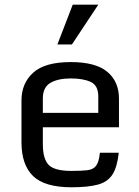

<svg xmlns="http://www.w3.org/2000/svg" viewBox="-20 -794 596 825"><path d="M72.3 -182.6V-362.8Q72.3 -436 122.6 -481.7Q172.9 -527.3 284.2 -527.3Q390.6 -527.3 440.9 -485.6Q491.2 -443.8 491.2 -370.1V-247.1H164.1V-174.3Q164.1 -111.3 189.2 -85.4Q214.4 -59.6 287.6 -59.6Q331.1 -59.6 356.2 -62.7Q381.3 -65.9 393.3 -82.3Q405.3 -98.6 409.2 -137.7H490.2Q483.9 -76.7 463.6 -44.7Q443.4 -12.7 401.4 -1Q359.4 10.7 287.6 10.7Q171.9 10.7 122.1 -37.6Q72.3 -85.9 72.3 -182.6ZM402.3 -309.1V-379.9Q402.3 -426.8 369.9 -441.9Q337.4 -457 284.2 -457Q229.5 -457 196.8 -438Q164.1 -418.9 164.1 -371.1V-309.1ZM292.5 -773.9H402.3L289.1 -603H226.6Z"/></svg>

Font: Monda
Style: Regular
Weight: 400
Designer: Vernon Adams
Foundry: Vernon Adams
Version: Version 2.100; ttfautohint (v1.8.3)